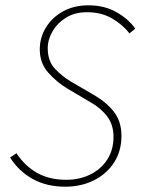

<svg xmlns="http://www.w3.org/2000/svg" viewBox="-20 -692 530 724"><path d="M226 12Q156 12 103.5 -17Q51 -46 18 -98L42 -114Q74 -66 120 -40Q166 -14 230 -14Q280 -14 320.5 -34Q361 -54 384.5 -90.5Q408 -127 408 -176Q408 -221 384.5 -252.5Q361 -284 322 -306L234 -358Q194 -382 162 -418Q130 -454 130 -506Q130 -550 153 -588Q176 -626 217.5 -649Q259 -672 314 -672Q374 -672 419.5 -646Q465 -620 490 -584L468 -566Q443 -599 402.5 -622.5Q362 -646 308 -646Q263 -646 230 -626Q197 -606 178.5 -574.5Q160 -543 160 -510Q160 -462 187 -433Q214 -404 248 -384L334 -334Q381 -307 409.5 -270.5Q438 -234 438 -180Q438 -122 410 -79Q382 -36 334 -12Q286 12 226 12Z"/></svg>

Font: Source Sans 3 VF
Style: Italic
Weight: 200
Italic angle: -11°
Designer: Paul D. Hunt
Foundry: Adobe Systems Incorporated
Version: Version 3.042;hotconv 1.0.118;makeotfexe 2.5.65603